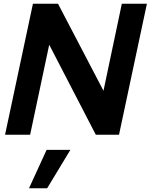

<svg xmlns="http://www.w3.org/2000/svg" viewBox="-20 -720 805 1026"><path d="M7 0 156 -700H290L533 -235L631 -700H765L616 0H492L243 -481L141 0ZM135 286 229 81H356L232 286Z"/></svg>

Font: Red Hat Display ExtraBold
Style: Italic
Weight: 800
Italic angle: -12°
Designer: Pentagram, MCKL
Foundry: Pentagram, MCKL
Version: Version 1.023